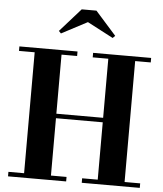

<svg xmlns="http://www.w3.org/2000/svg" viewBox="-63 -1049 937 1104"><g transform="rotate(5 405.0 -497.0)"><path d="M785.5 -750V-724H695.5V-26H785.5V0H450.5V-26H540.5V-357H270.5V-26H360.5V0H25V-26H115.5V-724H25V-750H360.5V-724H270.5V-383H540.5V-724H450.5V-750ZM256.5 -845 243.5 -858.5 363.5 -993.5H448.5L568.5 -858.5L555 -845L405.5 -923.5Z"/></g></svg>

Font: Bodoni Moda 9pt
Style: Bold
Weight: 700
Designer: Owen Earl
Foundry: indestructible type
Version: Version 2.005